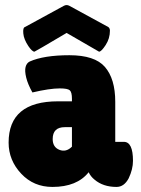

<svg xmlns="http://www.w3.org/2000/svg" viewBox="-20 -728 557 758"><path d="M209 -328H264V-338Q264 -364 255.5 -371.5Q247 -379 216 -379Q176 -379 108 -363Q90 -395 83.5 -421.5Q77 -448 81 -463.5Q85 -479 97 -485Q153 -510 254 -510Q354 -510 394 -464Q435 -417 435 -326V-168H469Q505 -168 505 -93Q505 -60 488 -24Q470 10 440 10Q387 10 353 -19Q338 -31 330 -48Q284 10 187 10Q113 10 64 -42Q14 -95 14 -165Q14 -328 209 -328ZM264 -226H236Q188 -226 188 -179Q188 -147 214.5 -136.5Q241 -126 264 -149ZM78 -621 232 -705Q243 -711 254 -705L408 -621Q414 -616 414 -607Q414 -576 397 -550Q380 -524 371 -524Q370 -524 243 -598Q118 -524 116 -524Q107 -524 92 -546Q74 -573 72 -596Q70 -619 78 -621Z"/></svg>

Font: FC Lilita One
Style: Regular
Weight: 400
Designer: Juan Montoreano
Foundry: Juan Montoreano
Version: Version 1.002